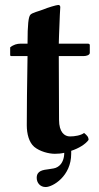

<svg xmlns="http://www.w3.org/2000/svg" viewBox="-20 -610 398 774"><path d="M164 144C193 144 267 100 267 10C267 6 267 2 267 -2C298 -12 325 -29 337 -46C337 -58 331 -64 319 -74C306 -64 281 -60 262 -60C240 -60 218 -77 218 -127C218 -177 217 -284 217 -384H318C328 -384 342 -388 342 -397V-428C342 -432 339 -434 334 -434H217L218 -468C220 -535 223 -581 223 -581C223 -587 220 -590 215 -590C208 -590 171 -579 155 -572C138 -565 109 -559 102 -550C95 -541 91 -514 91 -434H63C49 -434 34 -430 21 -419V-390C21 -385 22 -384 26 -384H91C89 -283 88 -155 88 -105C88 -70 97 -36 118 -18C141 1 177 10 201 10C214 10 226 9 239 6C239 29 231 52 212 63C203 69 190 70 177 72C153 75 128 78 128 107C128 127 142 144 164 144Z"/></svg>

Font: Libertinus Serif
Style: Bold
Weight: 700
Designer: Philipp H. Poll, Khaled Hosny
Foundry: Caleb Maclennan
Version: Version 7.050;RELEASE